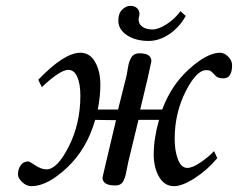

<svg xmlns="http://www.w3.org/2000/svg" viewBox="-20 -620 808 652"><path d="M610.8 -565.9Q588.9 -526.9 554.7 -503.9Q520.5 -481 484.9 -481Q440.4 -481 411.1 -500.5Q381.8 -520 381.8 -549.8Q381.8 -574.7 395 -587.4Q408.2 -600.1 422.9 -600.1Q437.5 -600.1 445.6 -592Q453.6 -584 453.6 -573.2Q453.6 -568.8 452.1 -563.2Q450.7 -557.6 450.7 -553.2Q450.7 -538.6 463.4 -529.3Q476.1 -520 497.6 -520Q518.1 -520 545.9 -537.8Q573.7 -555.7 592.8 -582ZM408.2 -356.9Q410.2 -363.8 412.6 -379.4Q415 -395 417 -403.1Q418.9 -411.1 423.6 -420.7Q428.2 -430.2 435.5 -434.6Q442.9 -439 454.1 -439Q494.1 -439 494.1 -412.1Q494.1 -410.2 481 -352.1L456.1 -248H530.8Q561.5 -331.1 622.8 -386Q684.1 -440.9 727.1 -440.9Q742.2 -440.9 755.1 -427.5Q768.1 -414.1 768.1 -398.9Q768.1 -354 738.8 -354Q720.7 -354 712.9 -361.8Q699.7 -376 695.3 -378.9Q690.9 -381.8 680.2 -381.8Q647 -381.8 610.1 -308.8Q573.2 -235.8 573.2 -147.9Q573.2 -107.9 584.2 -78.9Q595.2 -49.8 616.2 -49.8Q633.3 -49.8 660.2 -67.9Q687 -85.9 707 -106.9L717.8 -83Q684.6 -43 641.8 -15.4Q599.1 12.2 570.8 12.2Q538.6 12.2 520.3 -19.3Q502 -50.8 502 -95.2Q502 -149.4 520 -212.9H450.2L416 -71.8Q414.1 -64.5 411.4 -49.3Q408.7 -34.2 406.7 -26.1Q404.8 -18.1 400.4 -8.3Q396 1.5 388.9 5.6Q381.8 9.8 371.1 9.8Q328.1 9.8 328.1 -17.1Q328.1 -19 340.8 -71.8L374 -211.9L303.2 -212.9Q275.4 -114.7 208.3 -51.3Q141.1 12.2 86.9 12.2Q69.8 12.2 55.4 -1.5Q41 -15.1 41 -27.8Q41 -44.9 50 -58.3Q59.1 -71.8 76.2 -71.8Q80.1 -71.8 100.1 -58.3Q120.1 -44.9 138.2 -44.9Q174.3 -44.9 213.6 -122.6Q252.9 -200.2 252.9 -294.9Q252.9 -335 242.4 -358.9Q231.9 -382.8 211.9 -382.8Q184.1 -382.8 122.1 -324.2L109.9 -349.1Q197.8 -440.9 252.9 -440.9Q285.2 -440.9 303 -409.4Q320.8 -377.9 320.8 -332Q320.8 -293 312 -248H380.9Z"/></svg>

Font: Linux Libertine
Style: Italic
Weight: 400
Italic angle: -12°
Designer: Philipp H. Poll
Foundry: Philipp H. Poll
Version: Version 5.1.6 ; ttfautohint (v0.9)